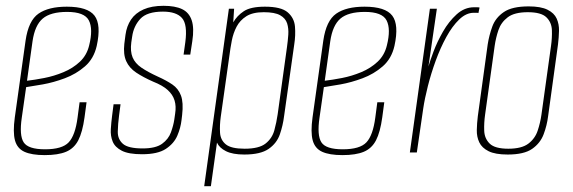

<svg xmlns="http://www.w3.org/2000/svg" viewBox="-20 -525 1973 661"><path d="M134 9Q89 9 64 -2.5Q39 -14 31.5 -42Q24 -70 31 -121L68 -385Q78 -454 112.5 -478Q147 -502 210 -502Q282 -502 305.5 -471Q329 -440 313 -367Q303 -323 272.5 -296.5Q242 -270 203 -255.5Q164 -241 127.5 -234.5Q91 -228 70 -225L55 -120Q46 -59 61.5 -35Q77 -11 135 -11Q194 -11 216.5 -35Q239 -59 247 -120L254 -173H278L271 -121Q264 -70 249.5 -42Q235 -14 207.5 -2.5Q180 9 134 9ZM73 -247Q99 -250 132.5 -256.5Q166 -263 198.5 -276.5Q231 -290 255 -312.5Q279 -335 287 -369Q301 -425 286 -454.5Q271 -484 211 -484Q154 -484 127 -461Q100 -438 92 -383Z M469 6Q423 6 399.5 -6Q376 -18 368 -37.5Q360 -57 361.5 -80.5Q363 -104 366 -127L371 -166H395L390 -128Q386 -98 385.5 -72Q385 -46 403 -30Q421 -14 471 -14Q516 -14 538 -30Q560 -46 568.5 -69.5Q577 -93 580 -113L583 -134Q587 -159 581 -179Q575 -199 557.5 -215Q540 -231 507 -244Q473 -259 449 -275Q425 -291 414.5 -314.5Q404 -338 408 -374L412 -405Q416 -435 431 -457.5Q446 -480 474 -492.5Q502 -505 543 -505Q583 -505 607 -493.5Q631 -482 640 -455Q649 -428 642 -383L635 -337H612L618 -380Q626 -441 606.5 -463Q587 -485 541 -485Q486 -485 463 -460Q440 -435 435 -399L432 -379Q428 -348 436.5 -327.5Q445 -307 467 -292Q489 -277 524 -261Q553 -248 573.5 -234Q594 -220 603 -196Q612 -172 607 -129L605 -112Q602 -85 590.5 -58Q579 -31 551 -12.5Q523 6 469 6Z M683 116 768 -495H786L783 -448Q796 -471 819.5 -486.5Q843 -502 892 -502Q948 -502 970.5 -482.5Q993 -463 995.5 -433.5Q998 -404 993 -372L958 -125Q954 -93 943.5 -62.5Q933 -32 905 -12.5Q877 7 821 7Q781 7 758 -4.5Q735 -16 727 -34L706 116ZM822 -13Q872 -13 894.5 -31Q917 -49 924.5 -76.5Q932 -104 936 -132L968 -363Q971 -384 972.5 -405.5Q974 -427 968.5 -444.5Q963 -462 944.5 -472.5Q926 -483 888 -483Q850 -483 828 -469Q806 -455 794.5 -433Q783 -411 778 -385Q773 -359 770 -335L740 -123Q736 -94 737.5 -68.5Q739 -43 757.5 -28Q776 -13 822 -13Z M1159 9Q1114 9 1089 -2.5Q1064 -14 1056.5 -42Q1049 -70 1056 -121L1093 -385Q1103 -454 1137.5 -478Q1172 -502 1235 -502Q1307 -502 1330.5 -471Q1354 -440 1338 -367Q1328 -323 1297.5 -296.5Q1267 -270 1228 -255.5Q1189 -241 1152.5 -234.5Q1116 -228 1095 -225L1080 -120Q1071 -59 1086.5 -35Q1102 -11 1160 -11Q1219 -11 1241.5 -35Q1264 -59 1272 -120L1279 -173H1303L1296 -121Q1289 -70 1274.5 -42Q1260 -14 1232.5 -2.5Q1205 9 1159 9ZM1098 -247Q1124 -250 1157.5 -256.5Q1191 -263 1223.5 -276.5Q1256 -290 1280 -312.5Q1304 -335 1312 -369Q1326 -425 1311 -454.5Q1296 -484 1236 -484Q1179 -484 1152 -461Q1125 -438 1117 -383Z M1391 0 1460 -495H1484L1455 -296Q1460 -314 1472.5 -347.5Q1485 -381 1505 -416Q1525 -451 1552 -475.5Q1579 -500 1612 -500Q1616 -500 1622 -500Q1628 -500 1631 -499L1627 -480Q1625 -481 1620.5 -481Q1616 -481 1611 -481Q1585 -481 1561 -458Q1537 -435 1516.5 -397.5Q1496 -360 1480 -316Q1464 -272 1453 -228.5Q1442 -185 1437 -151L1415 0Z M1728 7Q1685 7 1662 -4.5Q1639 -16 1630 -35Q1621 -54 1621.5 -77.5Q1622 -101 1625 -125L1659 -372Q1664 -404 1675 -434Q1686 -464 1714.5 -483.5Q1743 -503 1800 -503Q1842 -503 1865 -491.5Q1888 -480 1896.5 -461Q1905 -442 1904.5 -419Q1904 -396 1901 -372L1867 -125Q1863 -93 1851.5 -62.5Q1840 -32 1812 -12.5Q1784 7 1728 7ZM1730 -13Q1776 -13 1799 -30.5Q1822 -48 1831 -75Q1840 -102 1844 -130L1877 -367Q1881 -395 1880 -421.5Q1879 -448 1861 -465.5Q1843 -483 1797 -483Q1751 -483 1728 -465.5Q1705 -448 1696 -421.5Q1687 -395 1683 -367L1650 -130Q1646 -102 1647 -75Q1648 -48 1666 -30.5Q1684 -13 1730 -13Z"/></svg>

Font: Alumni Sans Thin
Style: Italic
Weight: 100
Italic angle: -8°
Designer: Robert E. Leuschke
Foundry: Robert E. Leuschke
Version: Version 1.016